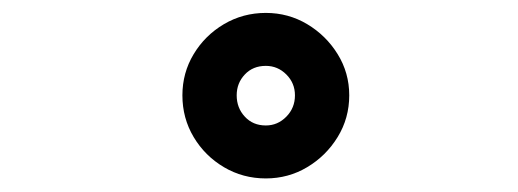

<svg xmlns="http://www.w3.org/2000/svg" viewBox="-20 -788 783 290"><path d="M381.5 -518.5Q347 -518.5 318.2 -535.5Q289.5 -552.5 272.5 -581Q255.5 -609.5 255.5 -644Q255.5 -678 272.5 -706.2Q289.5 -734.5 318.2 -751.5Q347 -768.5 381.5 -768.5Q415.5 -768.5 444 -751.5Q472.5 -734.5 490 -706.2Q507.5 -678 507.5 -644Q507.5 -609.5 490 -581Q472.5 -552.5 444 -535.5Q415.5 -518.5 381.5 -518.5ZM381.5 -598.5Q399.5 -598.5 412.5 -611.8Q425.5 -625 425.5 -644Q425.5 -662.5 412.5 -675.5Q399.5 -688.5 381.5 -688.5Q362 -688.5 349.8 -675.5Q337.5 -662.5 337.5 -644Q337.5 -625 349.8 -611.8Q362 -598.5 381.5 -598.5Z"/></svg>

Font: Trispace Expanded SemiBold
Style: Regular
Weight: 600
Width: 7
Designer: Tyler Finck
Foundry: Etcetera Type Company
Version: Version 1.210; ttfautohint (v1.8.3)